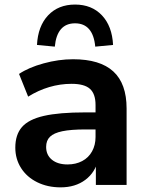

<svg xmlns="http://www.w3.org/2000/svg" viewBox="-20 -808 645 839"><path d="M46.9 -162.8Q46.9 -219.5 76 -252.9Q105.2 -286.4 171.8 -301.6Q238.3 -316.9 353.3 -316.9H415.3V-242.4H354.2Q290 -242.4 252.6 -234.6Q215.1 -226.8 198.4 -210.4Q181.6 -194.1 181.6 -166Q181.6 -130.6 206.9 -110Q232.2 -89.4 275.1 -89.4Q311.3 -89.4 339.2 -104.2Q367.2 -119.1 382.3 -146.6Q397.5 -174.1 397.5 -209.2V-349.1Q397.5 -397.9 373 -419.8Q348.6 -441.7 292.7 -441.7Q242.9 -441.7 195.1 -427.5Q147.2 -413.3 103 -385.7L63.2 -484.9Q105.2 -513.2 170.7 -531.1Q236.1 -549.1 299.3 -549.1Q417.2 -549.1 475.2 -495.8Q533.2 -442.6 533.2 -333.7V0H398.9V-111.6H409.2Q396.7 -54.9 352.9 -22.1Q309.1 10.7 244.9 10.7Q188 10.7 142.7 -11.6Q97.4 -33.9 72.1 -73.6Q46.9 -113.3 46.9 -162.8ZM307.9 -788.1Q380.9 -788.1 425.4 -741Q470 -693.8 474.1 -611.6L396.2 -604.2Q391.6 -654.5 369.5 -680.3Q347.4 -706.1 307.9 -706.1Q268.3 -706.1 246.2 -680.3Q224.1 -654.5 219.5 -604.2L141.6 -611.6Q145.8 -693.8 190.3 -741Q234.9 -788.1 307.9 -788.1Z"/></svg>

Font: Min Sans VF VF
Style: Regular
Weight: 400
Designer: Jinseong-Kim, NotoSansCJK, Nunito
Foundry: Jinseong-Kim
Version: Version 1.420;Glyphs 3.1.2 (3151)